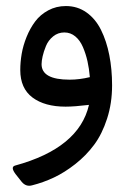

<svg xmlns="http://www.w3.org/2000/svg" viewBox="-20 -346 434 629"><path d="M271.5 -2.4Q223.6 3.4 194.8 3.4Q126.5 3.4 86.4 -26.6Q46.4 -56.6 46.4 -116.7Q46.4 -142.1 51 -169.4Q55.7 -196.8 67.1 -225.1Q78.6 -253.4 95.2 -275.6Q111.8 -297.9 137.9 -312Q164.1 -326.2 195.8 -326.2Q233.9 -326.2 263.4 -305.2Q293 -284.2 311 -247.8Q329.1 -211.4 338.1 -165.3Q347.2 -119.1 347.2 -66.4Q347.2 -7.8 330.8 42.7Q314.5 93.3 288.3 128.4Q262.2 163.6 226.8 191.4Q191.4 219.2 156.5 235.6Q121.6 252 85 261.2Q65.4 266.6 51.3 250L31.2 224.6Q13.2 200.7 29.8 196.3Q238.8 139.2 271.5 -2.4ZM116.2 -135.7Q116.2 -85 208 -85Q240.2 -85 274.4 -93.3Q272 -121.1 266.6 -145.3Q261.2 -169.4 251.7 -191.7Q242.2 -213.9 226.6 -226.8Q210.9 -239.7 190.9 -239.7Q169.9 -239.7 154.1 -226.8Q138.2 -213.9 130.6 -195.3Q123 -176.8 119.6 -161.4Q116.2 -146 116.2 -135.7Z"/></svg>

Font: Sahel FD-WOL
Style: FD-WOL
Weight: 400
Foundry: Saber Rastikerdar (saber.rastikerdar@gmail.com)
Version: Version 2.0.2